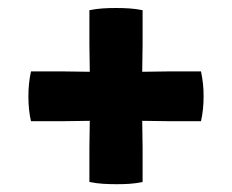

<svg xmlns="http://www.w3.org/2000/svg" viewBox="-20 -560 580 480"><path d="M57.5 -381.5Q51 -352.5 51 -319Q51 -284.5 57.5 -257H136.5Q156.5 -257 173 -257.5Q189.5 -258 208.5 -258H331.5Q350.5 -258 367 -257.5Q383.5 -257 403.5 -257H482.5Q489 -286 489 -319Q489 -336 487.5 -350.2Q486 -364.5 482.5 -381.5H403.5Q383.5 -381.5 367 -381Q350.5 -380.5 331.5 -380.5H208.5Q189.5 -380.5 173 -381Q156.5 -381.5 136.5 -381.5ZM203.5 -450Q203.5 -430 204 -413.2Q204.5 -396.5 204.5 -377.5V-262Q204.5 -242.5 204 -226.5Q203.5 -210.5 203.5 -190.5V-105Q221 -101.5 238 -100.5Q255 -99.5 272 -99.5Q288.5 -99.5 304 -100.5Q319.5 -101.5 336.5 -105V-190.5Q336.5 -210.5 336 -226.5Q335.5 -242.5 335.5 -262V-377.5Q335.5 -396.5 336 -413.2Q336.5 -430 336.5 -450V-534.5Q319.5 -538 303 -539Q286.5 -540 270 -540Q253 -540 237 -539Q221 -538 203.5 -534.5Z"/></svg>

Font: Signika Light
Style: Bold
Weight: 700
Version: Version 2.003;gftools[0.9.32]